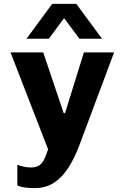

<svg xmlns="http://www.w3.org/2000/svg" viewBox="-20 -780 640 986"><path d="M158 186Q130 186 108 183Q86 180 69 172V66Q80 71 99.5 75.5Q119 80 139 80Q168 80 184 67.5Q200 55 209 34Q218 13 227 -13L34 -511H202L307 -199H314L411 -511H566L386 -30Q363 31 332 80Q301 129 258.5 157.5Q216 186 158 186ZM116 -581 248 -760H372L504 -581H388L309 -687L231 -581Z"/></svg>

Font: Chivo Mono
Style: Bold
Weight: 700
Monospace: yes
Designer: Hector Gatti
Foundry: Omnibus-Type
Version: Version 1.008; ttfautohint (v1.8.4.7-5d5b)